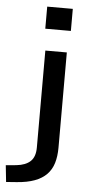

<svg xmlns="http://www.w3.org/2000/svg" viewBox="-121 -751 469 979"><g transform="rotate(5 114.0 -261.5)"><path d="M80 -603V-716H211V-603ZM-51 193 -60 108 -6 103Q41 98 65.5 75Q90 52 90 4V-492H200V-5Q200 40 189.5 74.5Q179 109 155.5 133Q132 157 94.5 171Q57 185 3 189Z"/></g></svg>

Font: Nunito Sans 10pt SemiExpanded SemiBold
Style: Regular
Weight: 600
Width: 6
Designer: Vernon Adams
Foundry: Vernon Adams
Version: Version 3.101;gftools[0.9.27]